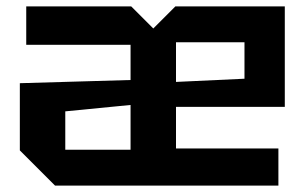

<svg xmlns="http://www.w3.org/2000/svg" viewBox="-20 -580 955 600"><path d="M42 -110V-320L388 -330V-440H62V-560H390L459 -491L528 -560H870V-246H530V-116H850V0H152ZM530 -324 744 -334V-448H530ZM184 -232V-112H388V-252Z"/></svg>

Font: Tektur SemiBold
Style: Regular
Weight: 600
Designer: Adam Jagosz
Foundry: Adam Jagosz
Version: Version 1.005;gftools[0.9.30]